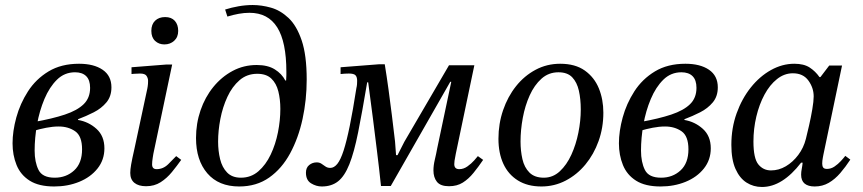

<svg xmlns="http://www.w3.org/2000/svg" viewBox="-20 -733 3437 765"><path d="M196 10Q135 10 98.5 -13Q62 -36 46 -75.5Q30 -115 30 -162Q30 -210 45 -265Q60 -320 91.5 -369Q123 -418 173.5 -448.5Q224 -479 295 -479Q354 -479 389 -455Q424 -431 424 -385Q424 -349 404 -325Q384 -301 353.5 -285.5Q323 -270 291 -258V-255Q333 -248 364.5 -219.5Q396 -191 396 -142Q396 -96 368.5 -61.5Q341 -27 295.5 -8.5Q250 10 196 10ZM198 -25Q244 -25 275.5 -54Q307 -83 307 -138Q307 -191 279.5 -210Q252 -229 214 -229Q190 -229 164.5 -224Q139 -219 115 -212L116 -247Q189 -260 238.5 -276.5Q288 -293 313.5 -318Q339 -343 339 -383Q339 -414 323.5 -429.5Q308 -445 279 -445Q237 -445 207 -415.5Q177 -386 157 -338.5Q137 -291 127.5 -237Q118 -183 118 -133Q118 -87 133.5 -56Q149 -25 198 -25Z M562 9Q532 9 515.5 -4.5Q499 -18 499 -44Q499 -57 502.5 -77.5Q506 -98 516 -142L567 -380Q567 -380 568.5 -389Q570 -398 570 -411Q570 -421 564 -430.5Q558 -440 538 -440Q525 -440 514.5 -439Q504 -438 504 -438V-465L644 -476H666L591 -120Q591 -120 588.5 -104.5Q586 -89 586 -78Q586 -59 604 -59Q630 -59 650 -78.5Q670 -98 682 -111L702 -96Q685 -72 665 -47.5Q645 -23 620 -7Q595 9 562 9ZM635 -556Q613 -556 598 -570Q583 -584 583 -610Q583 -636 598 -650.5Q613 -665 638 -665Q663 -665 676.5 -650Q690 -635 690 -610Q690 -585 674 -570.5Q658 -556 635 -556Z M933 10Q851 10 806 -42.5Q761 -95 761 -183Q761 -241 779 -293.5Q797 -346 830 -386.5Q863 -427 907 -450.5Q951 -474 1003 -474Q1047 -474 1075 -456.5Q1103 -439 1117 -412H1120Q1121 -423 1121 -433.5Q1121 -444 1121 -447Q1121 -566 1084.5 -624Q1048 -682 974 -682Q953 -682 931 -678Q909 -674 886 -667L877 -695Q902 -703 930.5 -708Q959 -713 987 -713Q1022 -713 1059.5 -702.5Q1097 -692 1129.5 -661.5Q1162 -631 1182 -572Q1202 -513 1202 -416Q1202 -335 1185.5 -259Q1169 -183 1136 -122Q1103 -61 1052.5 -25.5Q1002 10 933 10ZM940 -25Q980 -25 1009.5 -50.5Q1039 -76 1058.5 -117Q1078 -158 1087.5 -206Q1097 -254 1097 -299Q1097 -337 1089 -369Q1081 -401 1061 -420Q1041 -439 1005 -439Q964 -439 934.5 -413.5Q905 -388 886 -347Q867 -306 858 -259Q849 -212 849 -169Q849 -132 857 -99Q865 -66 885 -45.5Q905 -25 940 -25Z M1262 10Q1240 10 1219.5 -2.5Q1199 -15 1199 -45Q1199 -65 1212 -75.5Q1225 -86 1242 -86Q1253 -86 1261 -80.5Q1269 -75 1277 -69.5Q1285 -64 1296 -64Q1311 -64 1324 -80Q1337 -96 1349 -133Q1361 -170 1373.5 -231Q1386 -292 1400 -382Q1402 -390 1402.5 -397.5Q1403 -405 1403 -411Q1403 -426 1396.5 -433Q1390 -440 1370 -440Q1363 -440 1354 -439.5Q1345 -439 1337 -438V-465L1491 -477H1513Q1521 -428 1528 -376.5Q1535 -325 1541.5 -273Q1548 -221 1554 -169L1558 -115H1564L1591 -168L1769 -473H1870L1796 -120Q1792 -101 1791 -92.5Q1790 -84 1790 -79Q1790 -59 1810 -59Q1827 -59 1842.5 -70Q1858 -81 1869.5 -94Q1881 -107 1884 -111L1905 -96Q1886 -68 1866.5 -44Q1847 -20 1824 -5.5Q1801 9 1769 9Q1735 9 1721 -8.5Q1707 -26 1707 -54Q1707 -74 1712.5 -97Q1718 -120 1722 -142L1778 -407H1774L1537 8H1498Q1490 -68 1482 -131.5Q1474 -195 1466 -260Q1458 -325 1447 -405H1443Q1423 -286 1407 -206Q1391 -126 1372 -78.5Q1353 -31 1327 -10.5Q1301 10 1262 10Z M2137 10Q2082 10 2043.5 -14Q2005 -38 1985.5 -80.5Q1966 -123 1966 -180Q1966 -240 1984.5 -294Q2003 -348 2036 -389.5Q2069 -431 2114 -455Q2159 -479 2212 -479Q2272 -479 2310 -452Q2348 -425 2366 -381Q2384 -337 2384 -284Q2384 -224 2365 -171Q2346 -118 2312.5 -77.5Q2279 -37 2234 -13.5Q2189 10 2137 10ZM2147 -25Q2183 -25 2210.5 -50.5Q2238 -76 2256.5 -116.5Q2275 -157 2284.5 -204.5Q2294 -252 2294 -297Q2294 -338 2286.5 -371.5Q2279 -405 2260 -425Q2241 -445 2205 -445Q2166 -445 2137.5 -419.5Q2109 -394 2090.5 -353Q2072 -312 2063 -263.5Q2054 -215 2054 -169Q2054 -132 2061.5 -99Q2069 -66 2089.5 -45.5Q2110 -25 2147 -25Z M2612 10Q2551 10 2514.5 -13Q2478 -36 2462 -75.5Q2446 -115 2446 -162Q2446 -210 2461 -265Q2476 -320 2507.5 -369Q2539 -418 2589.5 -448.5Q2640 -479 2711 -479Q2770 -479 2805 -455Q2840 -431 2840 -385Q2840 -349 2820 -325Q2800 -301 2769.5 -285.5Q2739 -270 2707 -258V-255Q2749 -248 2780.5 -219.5Q2812 -191 2812 -142Q2812 -96 2784.5 -61.5Q2757 -27 2711.5 -8.5Q2666 10 2612 10ZM2614 -25Q2660 -25 2691.5 -54Q2723 -83 2723 -138Q2723 -191 2695.5 -210Q2668 -229 2630 -229Q2606 -229 2580.5 -224Q2555 -219 2531 -212L2532 -247Q2605 -260 2654.5 -276.5Q2704 -293 2729.5 -318Q2755 -343 2755 -383Q2755 -414 2739.5 -429.5Q2724 -445 2695 -445Q2653 -445 2623 -415.5Q2593 -386 2573 -338.5Q2553 -291 2543.5 -237Q2534 -183 2534 -133Q2534 -87 2549.5 -56Q2565 -25 2614 -25Z M3016 12Q2982 12 2954.5 -5.5Q2927 -23 2910.5 -60Q2894 -97 2894 -156Q2894 -223 2915 -281.5Q2936 -340 2971.5 -384.5Q3007 -429 3052 -454Q3097 -479 3145 -479Q3183 -479 3206 -464Q3229 -449 3245 -426H3249L3284 -472H3335L3261 -118Q3261 -118 3258.5 -105Q3256 -92 3256 -81Q3256 -71 3260 -65.5Q3264 -60 3275 -60Q3291 -60 3305 -69.5Q3319 -79 3330.5 -91.5Q3342 -104 3348 -112L3368 -97Q3349 -68 3328 -43.5Q3307 -19 3282 -4.5Q3257 10 3226 10Q3200 10 3186 -1.5Q3172 -13 3172 -37Q3172 -48 3174.5 -60.5Q3177 -73 3178 -85H3172Q3135 -37 3096 -12.5Q3057 12 3016 12ZM3052 -54Q3083 -54 3111 -70.5Q3139 -87 3160.5 -115.5Q3182 -144 3191 -180Q3196 -200 3203.5 -232.5Q3211 -265 3216.5 -297.5Q3222 -330 3222 -349Q3222 -383 3201 -412Q3180 -441 3139 -441Q3105 -441 3076 -418Q3047 -395 3026 -356Q3005 -317 2993.5 -268.5Q2982 -220 2982 -169Q2982 -102 3001.5 -78Q3021 -54 3052 -54Z"/></svg>

Font: STIX Two Text
Style: Italic
Weight: 400
Italic angle: -12°
Designer: Ross Mills, John Hudson & Paul Hanslow, Tiro Typeworks Ltd; with prior portions MicroPress Inc. and Coen Hoffman, Elsevi
Foundry: Tiro Typeworks Ltd
Version: Version 2.13 b171